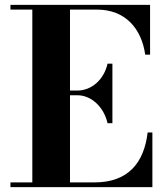

<svg xmlns="http://www.w3.org/2000/svg" viewBox="-20 -770 684 790"><path d="M422.5 -263H442.5V-508H422.5C407.5 -441 355.5 -397.5 299 -397.5H268V-730.5H379C496 -730.5 562.5 -652 577.5 -545H597.5V-750H23V-730.5H113V-19.5H23V0H607V-225H587.5C572.5 -98 505.5 -19.5 369 -19.5H268V-378H299C355.5 -378 407.5 -330 422.5 -263Z"/></svg>

Font: Bodoni* 11pt
Style: Bold
Weight: 700
Version: Version 2.3